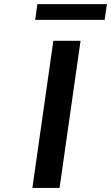

<svg xmlns="http://www.w3.org/2000/svg" viewBox="-20 -918 542 938"><path d="M271 0 373.5 -718.8H240.7L138.2 0ZM491.2 -820.8 502.4 -897.9H162.6L151.9 -820.8Z"/></svg>

Font: Winston SemiBold
Style: Italic
Weight: 600
Italic angle: -8.13011°
Designer: Vernon Adams, Kim Jin-seong, David Berlow, Cristiano Sobral
Foundry: The Winston Project Authors
Version: Version 3.004